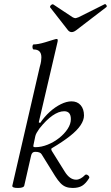

<svg xmlns="http://www.w3.org/2000/svg" viewBox="-20 -918 549 951"><path d="M68 13Q53 13 46.5 10Q40 7 41 2L177 -587Q182 -604 183.5 -615Q185 -626 185 -634Q185 -673 147 -673Q143 -673 141.5 -679.5Q140 -686 141.5 -692Q143 -698 147 -698Q157 -698 171 -700.5Q185 -703 203.5 -708.5Q222 -714 244 -721Q250 -723 254.5 -724Q259 -725 260 -725Q266 -725 266 -719Q266 -716 265.5 -713Q265 -710 264 -706L172 -312L179 -309Q200 -340 226.5 -364Q253 -388 281.5 -402Q310 -416 334 -416Q363 -416 379.5 -397Q396 -378 396 -346Q396 -323 379 -297.5Q362 -272 326.5 -244Q291 -216 237 -184Q234 -183 234 -179Q234 -175 237 -170L300 -69Q325 -28 357 -28Q379 -28 402 -52Q406 -55 411.5 -52.5Q417 -50 420.5 -45Q424 -40 421 -35Q405 -9 387 2Q369 13 340 13Q321 13 306.5 7.5Q292 2 279.5 -11Q267 -24 253 -46L186 -154Q179 -166 154 -166Q138 -166 134 -147L100 2Q97 13 68 13ZM155 -189Q185 -189 216 -201.5Q247 -214 273 -234.5Q299 -255 315 -279.5Q331 -304 331 -328Q331 -367 298 -367Q271 -367 240 -345.5Q209 -324 175 -281Q166 -268 161.5 -260Q157 -252 155 -244L146 -201Q146 -200 145.5 -198Q145 -196 145 -194Q145 -189 155 -189ZM335 -759Q325 -759 317 -768L228 -882Q227 -885 229.5 -889Q232 -893 236.5 -895.5Q241 -898 244 -896L339 -833Q343 -831 346.5 -829.5Q350 -828 353 -828Q357 -828 370 -833L498 -897Q501 -899 504 -896Q507 -893 508.5 -889.5Q510 -886 507 -883L357 -768Q345 -759 335 -759Z"/></svg>

Font: Junicode VF
Style: Italic
Weight: 400
Italic angle: -11°
Designer: Peter S. Baker
Version: Version 2.209